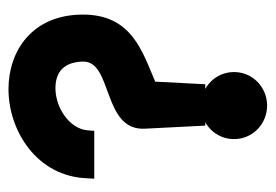

<svg xmlns="http://www.w3.org/2000/svg" viewBox="-116 -518 634 441"><g transform="rotate(-90 200.5 -297.0)"><path d="M11 -397H121L122 -411C125 -456 179 -489 225 -486C255 -484 279 -468 280 -423C282 -354 119 -379 126 -279L133 -142H228L234 -257C304 -287 388 -311 388 -423C388 -540 304 -594 217 -594C121 -594 16 -529 12 -413ZM179 0C221 0 256 -33 256 -76C256 -119 221 -152 179 -152C137 -152 102 -119 102 -76C102 -33 137 0 179 0Z"/></g></svg>

Font: Charger Pro
Style: Blk
Weight: 900
Designer: Jasper
Foundry: Cannot Into Space Fonts
Version: Version 1.09